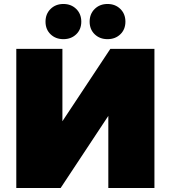

<svg xmlns="http://www.w3.org/2000/svg" viewBox="-20 -946 859 966"><path d="M62 -700H294V-336L535 -700H757V0H525V-363L285 0H62ZM209 -837Q209 -876 234.5 -901Q260 -926 299 -926Q338 -926 363.5 -901Q389 -876 389 -837Q389 -798 363.5 -773.5Q338 -749 299 -749Q260 -749 234.5 -773.5Q209 -798 209 -837ZM431 -837Q431 -876 456.5 -901Q482 -926 521 -926Q560 -926 585.5 -901Q611 -876 611 -837Q611 -798 585.5 -773.5Q560 -749 521 -749Q482 -749 456.5 -773.5Q431 -798 431 -837Z"/></svg>

Font: CMG Sans Black
Style: Regular
Weight: 900
Designer: Julieta Ulanovsky
Foundry: Julieta Ulanovsky
Version: Version 7.200